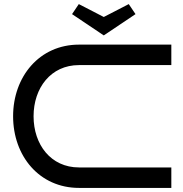

<svg xmlns="http://www.w3.org/2000/svg" viewBox="-20 -918 894 938"><path d="M817 -100H366C228 -100 144 -212 144 -350C144 -488 228 -600 366 -600H817V-700H366C172 -700 44 -543 44 -350C44 -156 172 0 366 0H817ZM332 -849 487 -745 642 -849 609 -898 487 -835 365 -898Z"/></svg>

Font: Bruno Ace SC
Style: Regular
Weight: 400
Designer: Astigmatic (AOETI)
Foundry: Astigmatic (AOETI)
Version: Version 1.000